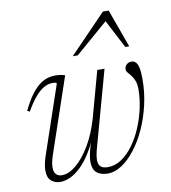

<svg xmlns="http://www.w3.org/2000/svg" viewBox="-78 -745 729 820"><g transform="rotate(-10 286.0 -334.5)"><path d="M356 -435.5H387.5L297 -108.5Q292.5 -92.5 290.2 -79.8Q288 -67 288 -57Q288 -37 298 -28Q308 -19 329 -19Q361 -19 389 -38Q417 -57 440.2 -89Q463.5 -121 480.2 -161Q497 -201 506 -243.2Q515 -285.5 515 -324Q515 -346.5 509 -361.5Q503 -376.5 495 -386.2Q487 -396 481.2 -402.8Q475.5 -409.5 475.5 -416Q475.5 -429.5 484.5 -437.5Q493.5 -445.5 505 -445.5Q517 -445.5 524.5 -437.5Q532 -429.5 535.8 -411.8Q539.5 -394 539.5 -364Q539.5 -306.5 526.8 -251.8Q514 -197 492.5 -150Q471 -103 443 -67.2Q415 -31.5 384.8 -11.8Q354.5 8 325 8Q293.5 8 276.2 -6.8Q259 -21.5 259 -54.5Q259 -67 261.8 -82.2Q264.5 -97.5 270 -116L293 -196H300.5Q280.5 -139 257.2 -99.8Q234 -60.5 209.5 -36.8Q185 -13 161.8 -2.5Q138.5 8 118.5 8Q95 8 79 -5.8Q63 -19.5 63 -51Q63 -78 76.5 -116.5L176 -409Q174.5 -412 170 -413Q165.5 -414 156.5 -414Q138.5 -414 119.2 -403Q100 -392 80.8 -368.8Q61.5 -345.5 41.5 -310.5L31 -315.5Q49.5 -354 67.2 -378.8Q85 -403.5 102.8 -417.8Q120.5 -432 138.2 -437.8Q156 -443.5 175.5 -443.5Q183 -443.5 191.2 -442.8Q199.5 -442 206.5 -440.2Q213.5 -438.5 217 -437L105.5 -109Q100.5 -93.5 98 -81Q95.5 -68.5 95.5 -58.5Q95.5 -38.5 104.5 -28.8Q113.5 -19 130 -19Q159.5 -19 191.8 -45.8Q224 -72.5 252.8 -120.8Q281.5 -169 300.5 -233.5ZM263 -511.5 423 -677H448L508 -511.5H491L420 -648H442.5L285 -511.5Z"/></g></svg>

Font: Newsreader 24pt ExtraLight
Style: Italic
Weight: 250
Italic angle: -17°
Designer: Hugues Gentile
Foundry: Production Type
Version: Version 1.003